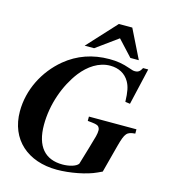

<svg xmlns="http://www.w3.org/2000/svg" viewBox="-131 -999 983 1120"><g transform="rotate(15 361.0 -439.5)"><path d="M705 -330H418V-304C461 -300 470 -298 481 -292C487 -288 493 -277 493 -268C493 -243 488 -229 466 -154L435 -50C422 -31 380 -20 341 -20C235 -20 177 -86 177 -216C177 -340 222 -464 289 -551C333 -607 393 -649 462 -649C514 -649 554 -627 577 -587C593 -559 599 -529 601 -468L630 -464L681 -685H650C639 -663 628 -655 608 -655C599 -655 591 -657 572 -664C529 -679 494 -685 448 -685C346 -685 258 -654 184 -593C84 -510 21 -386 21 -256C21 -86 141 18 317 18C395 18 494 -1 551 -28L579 -41L623 -208C645 -290 655 -300 705 -304ZM563 -723H614L528 -897H447L287 -723H344L475 -818Z"/></g></svg>

Font: XITS
Style: Bold Italic
Weight: 700
Italic angle: -16.33°
Designer: MicroPress Inc., with final additions and corrections provided by Coen Hoffman, Elsevier (retired)
Version: Version 1.105